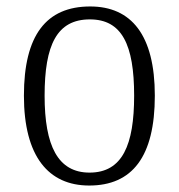

<svg xmlns="http://www.w3.org/2000/svg" viewBox="-20 -564 553 594"><path d="M256 10C389 10 459 -79 459 -268C459 -456 386 -544 259 -544C123 -544 54 -455 54 -268C54 -80 130 10 256 10ZM257 -30C159 -30 118 -113 118 -268C118 -425 156 -504 258 -504C357 -504 395 -426 395 -268C395 -116 359 -30 257 -30Z"/></svg>

Font: Noto Serif Georgian SemiCondensed Light
Style: Regular
Weight: 300
Width: 4
Designer: Monotype Design Team, Akaki Razmadze
Foundry: Google LLC
Version: Version 2.003